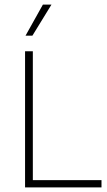

<svg xmlns="http://www.w3.org/2000/svg" viewBox="-20 -819 468 839"><path d="M89.5 0V-595H123.5V-32H423.5V0ZM91.5 -663 167.5 -799H205L121.5 -663Z"/></svg>

Font: Encode Sans SC SemiCondensed Thin
Style: Regular
Weight: 250
Width: 4
Designer: Multiple Designers
Foundry: Impallari Type
Version: Version 3.002